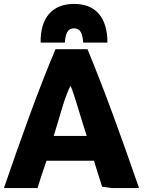

<svg xmlns="http://www.w3.org/2000/svg" viewBox="-32 -953 748 983"><path d="M680 10H541L491 3C476 -42 463 -86 449 -130H206C191 -85 174 -37 160 10H-12C85 -271 163 -489 252 -701H416C504 -488 582 -272 680 10ZM329 -514C298 -456 272 -347 243 -257H412C381 -351 349 -470 329 -514ZM347 -933C460 -933 518 -861 518 -735H394C391 -780 380 -808 347 -808C314 -808 303 -780 300 -735H176C174 -861 235 -933 347 -933Z"/></svg>

Font: Repo ExtraBold
Style: Bold
Weight: 700
Designer: Stefan Peev
Foundry: Context Ltd
Version: Version 1.502